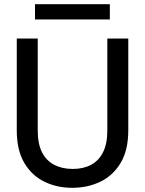

<svg xmlns="http://www.w3.org/2000/svg" viewBox="-20 -884 692 916"><path d="M324 12Q251 12 191 -17.5Q131 -47 95.5 -107.5Q60 -168 60 -262V-700H160V-261Q160 -198 180.5 -157.5Q201 -117 239 -97.5Q277 -78 327 -78Q377 -78 414 -97.5Q451 -117 471.5 -157.5Q492 -198 492 -261V-700H592V-262Q592 -168 556 -107.5Q520 -47 459.5 -17.5Q399 12 324 12ZM147 -791V-864H504V-791Z"/></svg>

Font: DM Sans 28pt Medium
Style: Regular
Weight: 500
Version: Version 4.004;gftools[0.9.30]